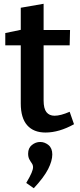

<svg xmlns="http://www.w3.org/2000/svg" viewBox="-20 -691 424 1017"><path d="M221 11Q158 11 124 -27.5Q90 -66 90 -143V-451H8V-516L90 -533V-650L211 -671V-532H351L349 -451H211V-159Q211 -116 226 -97Q241 -78 269 -78Q301 -78 349 -99L372 -33Q293 11 221 11ZM159 306 119 278Q139 244 147 225Q155 206 155 195Q155 183 148.5 174Q142 165 135.5 153Q129 141 129 123Q129 93 149 77Q169 61 193 61Q217 61 237 77.5Q257 94 257 127Q257 161 235 204.5Q213 248 159 306Z"/></svg>

Font: Bitter SemiBold
Style: Regular
Weight: 600
Designer: Sol Matas, and Bitter project Authors
Foundry: Sol Matas
Version: Version 2.001